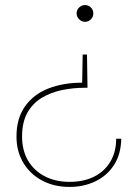

<svg xmlns="http://www.w3.org/2000/svg" viewBox="-20 -531 532 757"><path d="M323 -316 325 -185H315Q269 -185 225 -176Q181 -167 145 -145.5Q109 -124 88 -86.5Q67 -49 67 7Q67 62 90.5 102Q114 142 156.5 164Q199 186 254 186Q310 186 351 165.5Q392 145 415 106.5Q438 68 438 16H458Q457 77 429.5 119.5Q402 162 356 184Q310 206 254 206Q193 206 145.5 180.5Q98 155 71.5 110Q45 65 45 7Q45 -64 78.5 -111.5Q112 -159 170.5 -182Q229 -205 304 -205L306 -316ZM315 -511Q329 -511 338.5 -501.5Q348 -492 348 -478Q348 -465 338.5 -455Q329 -445 315 -445Q302 -445 292 -455Q282 -465 282 -478Q282 -492 292 -501.5Q302 -511 315 -511Z"/></svg>

Font: DM Sans 20pt Thin
Style: Regular
Weight: 250
Version: Version 4.004;gftools[0.9.30]